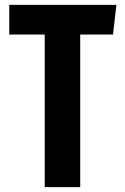

<svg xmlns="http://www.w3.org/2000/svg" viewBox="-20 -770 513 790"><path d="M164 0V-628H18V-750H459L445 -628H310V0Z"/></svg>

Font: Freeman
Style: Regular
Weight: 400
Designer: Vernon Adams, Aoife Mooney, Rodrigo Fuenzalida
Foundry: Rodrigo Fuenzalida
Version: Version 1.000; ttfautohint (v1.8.4.7-5d5b)